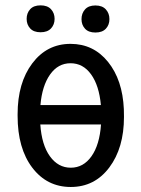

<svg xmlns="http://www.w3.org/2000/svg" viewBox="-20 -706 538 735"><path d="M134.8 -303.7H366.2Q359.4 -378.9 328.6 -421.4Q297.9 -463.9 250 -463.9Q202.1 -463.9 171.6 -420.7Q141.1 -377.4 134.8 -303.7ZM366.7 -229.5H134.3Q139.6 -151.4 171.1 -107.7Q202.6 -64 251 -64Q299.3 -64 330.3 -107.9Q361.3 -151.9 366.7 -229.5ZM47.4 -269Q47.4 -388.7 103.5 -463.4Q159.7 -538.1 250 -538.1Q337.9 -538.1 393.6 -469Q449.2 -399.9 454.1 -288.1L454.6 -258.3Q454.6 -139.6 398.4 -64.9Q342.3 9.8 251 9.8Q159.7 9.8 103.5 -64.2Q47.4 -138.2 47.4 -262.2ZM305.4 -596.2Q292 -610.8 292 -632.8Q292 -654.8 305.4 -669.9Q318.8 -685.1 345.2 -685.1Q371.6 -685.1 385.3 -669.9Q398.9 -654.8 398.9 -632.8Q398.9 -610.8 385.3 -596.2Q371.6 -581.5 345.2 -581.5Q318.8 -581.5 305.4 -596.2ZM95.5 -597.2Q82 -611.8 82 -633.8Q82 -655.8 95.5 -670.7Q108.9 -685.5 135.3 -685.5Q161.6 -685.5 175.3 -670.7Q189 -655.8 189 -633.8Q189 -611.8 175.3 -597.2Q161.6 -582.5 135.3 -582.5Q108.9 -582.5 95.5 -597.2Z"/></svg>

Font: MAUL Condensed
Style: Condensed Regular
Weight: 400
Designer: MAUL
Version: Version 1.0; 2020; ttfautohint (v1.8.3)